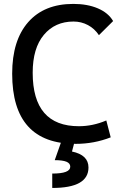

<svg xmlns="http://www.w3.org/2000/svg" viewBox="-20 -723 626 978"><path d="M365.2 9.8Q42 9.8 42 -347.7Q42 -517.1 123.5 -610.1Q205.1 -703.1 353.5 -703.1Q425.3 -703.1 478.5 -680.4Q531.7 -657.7 556.2 -615.7L483.9 -543.9Q461.9 -577.1 428 -595.2Q394 -613.3 354.5 -613.3Q260.3 -613.3 203.4 -545.4Q146.5 -477.5 146.5 -352.5Q146.5 -80.1 381.8 -80.1Q452.6 -80.1 521.5 -109.4L543.9 -23.4Q459 9.8 365.2 9.8ZM246.1 234.4V161.1Q292.5 161.1 315.2 152.3Q337.9 143.6 337.9 126Q337.9 108.9 318.4 100.8Q298.8 92.8 258.8 92.8L292.5 -2.9L358.9 2.4L346.7 48.8Q388.7 57.6 409.7 77.9Q430.7 98.1 430.7 130.4Q430.7 182.1 384.8 208.3Q338.9 234.4 246.1 234.4Z"/></svg>

Font: Cascadia Code PL
Style: Regular
Weight: 400
Monospace: yes
Designer: Aaron Bell
Foundry: Saja Typeworks
Version: Version 2102.003